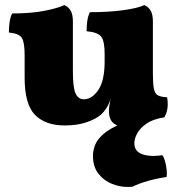

<svg xmlns="http://www.w3.org/2000/svg" viewBox="-20 -487 693 756"><path d="M235 7Q159 7 118 -34.5Q77 -76 77 -181V-270Q77 -319 66.5 -337Q56 -355 15 -359Q15 -378 17.5 -398Q20 -418 28 -434Q102 -434 155.5 -444.5Q209 -455 233 -467Q250 -460 258.5 -444.5Q267 -429 267 -403V-207Q267 -140 278 -118Q289 -96 310 -96Q342 -96 367 -132.5Q392 -169 392 -246V-275Q392 -324 379 -342Q366 -360 321 -364Q321 -383 323.5 -403Q326 -423 334 -439Q408 -439 466 -447Q524 -455 548 -467Q565 -460 573.5 -444.5Q582 -429 582 -403V-134L416 -99Q409 -77 399.5 -62Q390 -47 378 -36Q359 -19 322 -6Q285 7 235 7ZM447 9Q425 1 417 -13.5Q409 -28 409 -48Q409 -68 414 -90.5Q419 -113 424 -124L582 -196Q582 -157 586 -137.5Q590 -118 602 -111.5Q614 -105 638 -104Q642 -82 639.5 -62Q637 -42 627 -25Q581 -24 535 -16Q489 -8 447 9ZM600 -40 627 -25Q582 -18 556.5 0Q531 18 520 38.5Q509 59 509 77Q509 102 528.5 114.5Q548 127 585 127Q595 127 603.5 126Q612 125 619 124Q625 131 629.5 146.5Q634 162 636 179.5Q638 197 636 210Q600 215 564 225Q528 235 502 248Q495 249 490.5 249Q486 249 479 249Q452 249 421 237Q390 225 368 197.5Q346 170 346 126Q346 107 354 85Q362 63 387.5 40.5Q413 18 464 -3Q515 -24 600 -40Z"/></svg>

Font: Vollkorn Black
Style: Regular
Weight: 900
Designer: Friedrich Althausen
Foundry: Friedrich Althausen
Version: Version 5.000